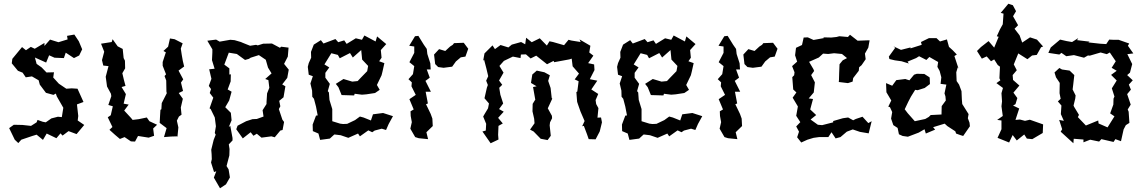

<svg xmlns="http://www.w3.org/2000/svg" viewBox="-20 -723 6143 1028"><path d="M54 -55 29 -37 59 25 78 43 94 25 153 5 176 -2 210 26 230 -8 282 17 304 -9 315 3 347 -21 390 -5 431 -54 396 -78 399 -102 392 -164 427 -177 395 -248 364 -250 335 -248 295 -275 265 -308 269 -336 229 -335 203 -362 176 -381 167 -415 227 -388 243 -427 272 -414 322 -412 332 -441 376 -412 404 -426 420 -459 402 -502 378 -538 339 -531 342 -512 293 -497 248 -511 218 -477V-493L166 -462L145 -472L119 -454L98 -471L46 -408L43 -384L76 -344L101 -334L118 -309L151 -314L187 -293L193 -270L226 -226L266 -215L279 -222L284 -207L319 -146L311 -96L290 -98L255 -89L225 -68L209 -71L181 -81L176 -68L146 -49L100 -54Z M890 -517 880 -473 855 -450 868 -443 851 -391V-371L869 -325L861 -316L870 -292L871 -233L873 -224L846 -171L844 -138L839 -135L837 -104L835 -65L872 -37L858 11L896 8L929 7L930 11L935 -41L927 -77L938 -99L952 -109L948 -147L959 -194L937 -225L960 -236L949 -281L961 -298L936 -345L966 -367L959 -396L953 -430L948 -463L958 -491L915 -513ZM521 -489 538 -446 526 -401 533 -372 561 -369 546 -312 550 -283 553 -260 574 -221 576 -208 560 -161 584 -154 573 -106 557 -95 582 -43 566 -28 596 -1 622 21 647 11 681 34 703 35 719 5 776 14 805 4 800 -35 821 -55 780 -74 766 -94 723 -85 690 -81 682 -91 645 -131 669 -163 642 -168 654 -219 631 -257 652 -263 643 -297 635 -331 650 -357 649 -398 642 -412 637 -461 610 -475 583 -513 578 -498Z M1298 -74 1252 -50 1245 -31 1280 18 1322 -15 1337 4 1355 -7 1380 14 1433 7 1451 12 1481 -24 1493 -27 1501 -70 1492 -82 1473 -139 1481 -154 1475 -183 1498 -202 1508 -261 1491 -271 1518 -306 1526 -350 1501 -381 1521 -420 1525 -468 1485 -473 1479 -467 1436 -490 1389 -489 1360 -480 1351 -483 1319 -478 1279 -494 1270 -498 1236 -508 1213 -510 1156 -500 1137 -511 1090 -505 1117 -459V-442L1115 -401L1129 -355L1100 -352L1112 -301L1098 -263L1110 -246L1103 -225L1122 -200L1102 -143L1108 -139L1130 -94L1136 -47L1130 -11L1135 -2L1124 26L1111 79L1113 102L1114 129L1110 147L1126 198L1138 194L1125 228L1158 285L1190 264L1211 227L1204 184L1193 166L1208 109L1209 75L1205 50L1225 29V16L1213 -49L1205 -43L1220 -79L1216 -119L1186 -149L1207 -185L1220 -232L1199 -244L1215 -287L1216 -325L1208 -324V-357L1181 -377L1205 -441L1248 -434L1292 -402L1313 -408L1322 -414L1366 -428L1403 -403L1415 -361L1434 -330L1400 -300L1417 -294L1422 -253L1410 -223L1407 -176V-166L1386 -133L1391 -99L1355 -86L1332 -85Z M1660 -484 1645 -445 1646 -414 1633 -385 1628 -365 1633 -323 1655 -315 1642 -276 1651 -238 1652 -205 1661 -194 1672 -152 1681 -105 1672 -104 1654 -56 1655 -21 1685 -8 1694 26 1746 19 1769 -2 1771 -3 1804 1 1845 15 1897 -8 1907 7 1952 -25 1973 -15 1986 -24 2024 -34 2047 -27 2061 -59 2084 -101 2031 -118 1977 -111 1966 -78 1926 -94 1907 -99 1881 -80 1839 -60 1817 -59 1801 -61 1759 -74V-139L1744 -188L1741 -228L1735 -235L1746 -274L1722 -307V-333L1743 -362L1717 -378L1754 -438L1789 -429L1799 -411L1854 -439L1869 -415L1914 -455L1919 -404L1951 -370L1946 -342L1911 -306L1895 -289L1866 -286L1819 -300L1778 -274L1792 -256L1809 -214L1876 -212L1879 -221L1918 -216L1942 -218L1988 -225L2013 -242L1998 -268L2023 -320L2028 -340L2038 -385L2010 -395L2023 -414L2019 -455L2048 -487L1999 -528L1991 -501L1931 -533L1918 -510L1885 -518L1836 -488L1823 -507L1791 -497L1776 -514L1712 -490L1698 -508Z M2304 -431 2310 -380 2326 -364 2355 -360 2401 -366 2421 -394 2447 -416 2472 -420 2487 -462 2463 -494 2411 -492 2404 -483 2390 -474 2364 -450 2331 -460ZM2167 -299 2185 -282 2183 -261 2206 -215 2172 -192 2195 -137 2178 -127 2179 -102 2185 -69 2177 -34 2203 11 2222 17 2272 22 2263 -15 2298 -49H2297L2295 -88L2286 -113L2261 -165L2271 -169L2259 -232H2287L2258 -290L2281 -307L2265 -351H2286L2284 -384L2268 -434L2265 -461L2249 -484L2220 -531L2202 -529L2171 -478L2198 -474V-440L2172 -390L2198 -369L2191 -326ZM2355 -360 2363 -359Z M3028 -405 3041 -409 3046 -368 3080 -329 3057 -298 3078 -288 3071 -233 3066 -230 3070 -178 3075 -163 3088 -126 3110 -75 3097 -47 3106 -49 3123 -4 3132 22 3169 23 3191 -19 3203 -68 3198 -94 3179 -93 3184 -144 3172 -166 3169 -187 3183 -220 3146 -244 3178 -291 3138 -299 3163 -348 3161 -378 3129 -385 3157 -425 3135 -442 3141 -478 3083 -512 3089 -498 3039 -506 3024 -510 3000 -481 2941 -498 2922 -502 2908 -479 2870 -518 2827 -497 2797 -521 2792 -486 2770 -498 2720 -484 2702 -469 2660 -482 2630 -460 2617 -480 2574 -437 2567 -398 2572 -403 2584 -357 2594 -315 2583 -291 2592 -268 2587 -254 2574 -197 2598 -169 2593 -143 2575 -113 2567 -99 2583 -60 2581 -24 2563 -19 2607 44 2649 24 2647 -1 2649 -49 2672 -62 2647 -92 2677 -125 2652 -139 2674 -169 2659 -216 2653 -253 2669 -269 2652 -292 2676 -334 2654 -370 2678 -397 2726 -420 2767 -412 2769 -431 2796 -432 2821 -410 2851 -425 2909 -379 2944 -397 2947 -390ZM2818 -29 2837 -19 2875 20 2912 27 2929 4 2923 -52 2925 -68 2936 -90 2935 -103 2913 -143 2937 -195 2934 -198 2928 -252 2915 -290 2924 -320 2895 -336 2854 -345 2830 -324 2823 -279 2853 -261 2834 -257 2846 -189 2843 -185 2832 -167 2831 -127 2840 -87 2842 -63Z M3316 -484 3301 -445 3302 -414 3289 -385 3284 -365 3289 -323 3311 -315 3298 -276 3307 -238 3308 -205 3317 -194 3328 -152 3337 -105 3328 -104 3310 -56 3311 -21 3341 -8 3350 26 3402 19 3425 -2 3427 -3 3460 1 3501 15 3553 -8 3563 7 3608 -25 3629 -15 3642 -24 3680 -34 3703 -27 3717 -59 3740 -101 3687 -118 3633 -111 3622 -78 3582 -94 3563 -99 3537 -80 3495 -60 3473 -59 3457 -61 3415 -74V-139L3400 -188L3397 -228L3391 -235L3402 -274L3378 -307V-333L3399 -362L3373 -378L3410 -438L3445 -429L3455 -411L3510 -439L3525 -415L3570 -455L3575 -404L3607 -370L3602 -342L3567 -306L3551 -289L3522 -286L3475 -300L3434 -274L3448 -256L3465 -214L3532 -212L3535 -221L3574 -216L3598 -218L3644 -225L3669 -242L3654 -268L3679 -320L3684 -340L3694 -385L3666 -395L3679 -414L3675 -455L3704 -487L3655 -528L3647 -501L3587 -533L3574 -510L3541 -518L3492 -488L3479 -507L3447 -497L3432 -514L3368 -490L3354 -508Z M3960 -431 3966 -380 3982 -364 4011 -360 4057 -366 4077 -394 4103 -416 4128 -420 4143 -462 4119 -494 4067 -492 4060 -483 4046 -474 4020 -450 3987 -460ZM3823 -299 3841 -282 3839 -261 3862 -215 3828 -192 3851 -137 3834 -127 3835 -102 3841 -69 3833 -34 3859 11 3878 17 3928 22 3919 -15 3954 -49H3953L3951 -88L3942 -113L3917 -165L3927 -169L3915 -232H3943L3914 -290L3937 -307L3921 -351H3942L3940 -384L3924 -434L3921 -461L3905 -484L3876 -531L3858 -529L3827 -478L3854 -474V-440L3828 -390L3854 -369L3847 -326ZM4011 -360 4019 -359Z M4274 -482 4242 -467 4237 -427 4248 -393 4221 -369 4234 -336 4232 -320 4222 -310 4227 -244 4244 -228 4224 -200 4252 -153 4243 -103 4265 -69 4243 -46 4258 -18 4248 12 4270 40 4303 25 4336 15 4365 11H4415L4432 -15L4454 18L4480 11L4514 -18L4546 -30L4584 -17L4631 -9L4647 -74L4629 -64L4598 -98L4562 -86L4548 -79L4521 -94L4493 -90L4441 -75V-68L4382 -53L4359 -55L4320 -83L4350 -107L4318 -137L4333 -193L4310 -196L4337 -228L4343 -282L4323 -321L4339 -343L4335 -353L4312 -392L4364 -415L4387 -436L4414 -434L4446 -438L4488 -434L4515 -412L4492 -400L4475 -379L4473 -331L4472 -295L4471 -284L4520 -278L4545 -286L4548 -305L4578 -344L4580 -363L4593 -374L4615 -406L4611 -436L4629 -468L4636 -507H4624L4572 -505L4531 -537L4520 -525L4474 -529L4459 -525L4431 -522L4389 -523L4391 -519L4336 -509L4305 -523L4283 -522Z M5052 -48 5095 -20 5099 -8 5121 0 5137 5 5173 -47 5171 -66 5162 -90 5166 -112 5132 -166 5130 -190 5128 -235 5115 -270 5102 -289 5100 -336 5108 -363 5112 -356 5090 -423 5103 -431 5081 -454 5061 -472 5050 -512 5013 -501 4994 -519H4954L4911 -498L4915 -483L4855 -464V-469L4804 -456L4764 -475L4773 -467L4739 -420L4742 -407L4771 -400L4807 -395L4846 -383L4839 -393L4885 -412L4901 -422L4940 -402L4956 -418L5003 -391L4999 -365L5011 -343L5020 -309L5016 -274L5047 -270L5037 -223L5042 -207L5044 -185L5022 -155L5021 -110L4963 -107L4953 -97L4934 -86L4878 -74L4840 -117L4824 -138L4843 -178L4857 -205L4880 -242L4893 -240L4931 -252L4959 -273L4958 -303L4957 -309L4929 -327L4889 -328L4874 -323L4849 -293L4827 -300L4779 -294L4757 -264L4724 -278L4726 -229L4752 -185L4736 -152L4745 -149L4757 -123L4751 -88L4763 -53L4786 -38L4793 -4L4813 5L4841 9L4899 -13L4930 -31L4937 -8L4987 -29L4976 -42L5038 -61Z M5303 -405 5322 -375 5334 -366 5331 -304 5336 -293 5315 -278 5350 -252 5342 -224 5345 -180 5342 -154 5349 -102 5319 -81 5342 -78V-31L5321 15L5383 40L5402 0L5424 29L5464 -3L5478 19L5507 22L5563 -11L5565 -57L5494 -82L5468 -76L5441 -83L5417 -81L5437 -142L5404 -158L5417 -165L5427 -198L5406 -227L5438 -265L5404 -295L5402 -321L5424 -347L5408 -378L5432 -437L5481 -406L5506 -426L5531 -429L5554 -470L5565 -474L5532 -511L5495 -523L5453 -495L5439 -534L5412 -569L5431 -588L5404 -636L5420 -663L5403 -695L5379 -703L5338 -654L5353 -650L5349 -593L5334 -566L5317 -529L5327 -526L5303 -468L5273 -503L5232 -471L5211 -450L5237 -409L5263 -421L5286 -395Z M5652 -359 5626 -335 5634 -309 5654 -279 5653 -224 5659 -194 5644 -180 5663 -158 5660 -112 5676 -76 5651 -81 5667 -31 5659 -18 5727 44 5729 20 5781 24V39L5817 25L5865 35L5877 22L5942 37L5952 22L5982 33L5996 -30L6008 -53L6027 -65L6023 -125L6018 -137L6034 -163L6015 -219L6035 -243L6024 -270L6045 -293L6015 -321L6030 -334L6042 -380L6016 -433L6048 -437L6019 -478L6026 -490L5969 -510H5939L5919 -511L5903 -487L5870 -489L5807 -496L5814 -500L5747 -508L5753 -519L5720 -498L5691 -503L5656 -511L5606 -469L5593 -440L5652 -431L5663 -440L5689 -422L5730 -428L5784 -414L5805 -426L5815 -425L5873 -442L5906 -433L5922 -442L5954 -395L5932 -360L5959 -344L5929 -322L5959 -292L5933 -250L5947 -206L5942 -195L5941 -163L5924 -116L5947 -100L5910 -41L5862 -62L5860 -78L5794 -51L5751 -96L5757 -108L5731 -151L5728 -158L5737 -195L5739 -212L5723 -244L5726 -268L5732 -321L5707 -345L5666 -351Z"/></svg>

Font: チョークS
Style: Regular
Weight: 400
Designer: [Stick] Fontworks Inc.
Foundry: [Stick] Fontworks Inc.
Version: Version 1.200;FEAKit 1.0